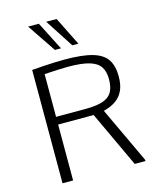

<svg xmlns="http://www.w3.org/2000/svg" viewBox="-138 -1059 950 1155"><g transform="rotate(-15 337.0 -482.0)"><path d="M105.5 0V-705.6Q145 -709 180.9 -711.2Q216.8 -713.4 249 -714.6Q281.2 -715.8 309.1 -715.8Q419.9 -715.8 483.2 -697.3Q546.4 -678.7 572.5 -638.7Q598.6 -598.6 598.6 -534.2Q598.6 -481.9 582.5 -446.8Q566.4 -411.6 535.4 -389.9Q504.4 -368.2 458.5 -356.4L622.1 -7.8V0H555.2L392.6 -348.1H171.4V0ZM171.4 -396H352.5Q422.4 -396 462.6 -409.4Q502.9 -422.9 520.3 -452.9Q537.6 -482.9 537.6 -532.7Q537.6 -579.1 518.8 -609.1Q500 -639.2 452.1 -653.8Q404.3 -668.5 317.9 -668.5Q287.6 -668.5 251 -666.7Q214.4 -665 171.4 -662.1ZM269 -786.6 149.4 -963.9H216.3L306.6 -786.6ZM377 -786.6 262.2 -963.9H326.7L415 -786.6Z"/></g></svg>

Font: Comme ExtraLight
Style: Regular
Weight: 250
Version: Version 1.000;gftools[0.9.27]